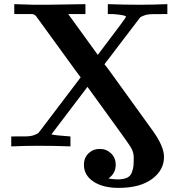

<svg xmlns="http://www.w3.org/2000/svg" viewBox="-20 -706 909 926"><path d="M34.2 0V-47.9Q84 -47.9 107.4 -48.3Q130.9 -48.8 147 -55.4Q163.1 -62 165 -64.5Q167 -66.9 180.2 -84L369.1 -333Q360.4 -344.2 344.2 -366.2L168 -608.9Q166 -611.8 162.1 -616.9Q158.2 -622.1 157 -624Q155.8 -626 153.3 -628.9Q150.9 -631.8 148.9 -632.8Q147 -633.8 144.5 -635.5Q142.1 -637.2 139.2 -637.7Q136.2 -638.2 131.8 -638.2H48.8V-686Q143.1 -682.1 207 -683.1L392.1 -686V-638.2H309.1L451.2 -441.9H452.1Q588.4 -621.1 587.9 -625Q587.9 -629.9 565.9 -633.5Q543.9 -637.2 522 -638.2H500V-686Q578.1 -683.1 657.2 -683.1Q709 -683.1 787.1 -686V-638.2Q737.3 -638.2 713.6 -637.7Q689.9 -637.2 674.6 -631.1Q659.2 -625 656.5 -622.6Q653.8 -620.1 643.1 -605Q608.9 -560.1 579.3 -521.5Q549.8 -482.9 535.9 -464.4Q522 -445.8 510.5 -430.9Q499 -416 493.4 -408.9Q487.8 -401.9 483.9 -396Q498 -378.9 512.2 -358.9L714.8 -78.1Q771 -1 771 50.8Q771 114.7 712.9 157.5Q654.8 200.2 551.8 200.2Q476.6 200.2 430.7 169.7Q384.8 139.2 384.8 88.9Q384.8 54.7 407 33.4Q429.2 12.2 461.2 12.2Q493.2 12.2 515.6 33.7Q538.1 55.2 538.1 88.9Q538.1 129.9 502.9 154.8Q522 158.7 546.9 159.2Q574.7 159.2 591.8 151.6Q608.9 144 615.5 126.5Q622.1 108.9 623.5 95.5Q625 82 625 54.2Q625 28.3 611.6 5.6Q598.1 -17.1 512.2 -134.8Q447.3 -223.6 401.9 -287.1L228 -58.1Q242.2 -53.2 319.8 -47.9V0Q243.7 -2.9 167 -2.9Q100.1 -2.9 34.2 0Z"/></svg>

Font: CMU Serif
Style: Bold
Weight: 700
Version: Version 0.7.0